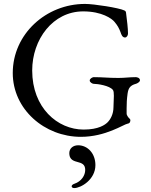

<svg xmlns="http://www.w3.org/2000/svg" viewBox="-20 -683 769 978"><path d="M392 14C519 14 610 -50 630 -53C644 -55 644 -67 644 -72C644 -77 635 -82 631 -89C628 -95 625 -98 625 -105V-132C625 -157 626 -178 630 -207C634 -234 643 -248 672 -256C677 -257 693 -265 693 -274C693 -287 677 -290 672 -290C636 -290 618 -286 583 -286C528 -286 506 -290 457 -290C452 -290 437 -283 437 -273C437 -263 452 -256 457 -256C477 -256 538 -247 555 -225C559 -220 560 -209 560 -195C560 -177 558 -154 558 -137C558 -102 543 -75 528 -60C516 -48 483 -23 406 -23C273 -23 144 -134 144 -324C144 -482 249 -625 404 -625C499 -625 550 -588 563 -572C579 -553 586 -540 594 -519C598 -507 603 -492 617 -492C625 -492 632 -502 632 -512C632 -538 627 -579 622 -618C621 -625 619 -627 613 -630C586 -643 459 -663 413 -663C214 -663 45 -509 45 -311C45 -126 207 14 392 14ZM358 275C392 275 466 232 466 158C466 98 426 57 378 57C351 57 333 74 333 97C333 124 347 135 371 141C399 148 414 155 414 183C414 210 395 241 359 253C350 256 345 261 345 266C345 271 350 275 358 275Z"/></svg>

Font: Garamond-Math
Style: Regular
Weight: 400
Version: Version 2019-08-16